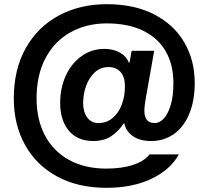

<svg xmlns="http://www.w3.org/2000/svg" viewBox="-20 -739 988 919"><path d="M46 -268Q46 -407 103.5 -509Q161 -611 262 -665Q363 -719 491 -719Q623 -719 718 -670Q813 -621 862.5 -535.5Q912 -450 912 -343Q912 -255 885 -192Q858 -129 811 -96.5Q764 -64 703 -64Q650 -64 616.5 -87Q583 -110 575 -149H573Q546 -109 511.5 -86.5Q477 -64 426 -64Q351 -64 309.5 -113.5Q268 -163 268 -246Q268 -318 295 -377Q322 -436 370.5 -470.5Q419 -505 480 -505Q521 -505 552.5 -488Q584 -471 597 -439H600L610 -496H718L676 -258Q671 -228 671 -210Q671 -180 683 -165Q695 -150 722 -150Q742 -150 762 -169.5Q782 -189 796 -232.5Q810 -276 810 -343Q810 -428 774 -492Q738 -556 666 -591.5Q594 -627 491 -627Q394 -627 317.5 -584.5Q241 -542 198 -461Q155 -380 155 -268Q155 -167 195 -91Q235 -15 310.5 26.5Q386 68 489 68Q564 68 617.5 50Q671 32 696 0H836Q797 72 706.5 116Q616 160 489 160Q354 160 254 106Q154 52 100 -45Q46 -142 46 -268ZM578 -325Q578 -371 557 -394.5Q536 -418 499 -418Q461 -418 433.5 -392.5Q406 -367 392 -327.5Q378 -288 378 -246Q378 -203 397.5 -176.5Q417 -150 450 -150Q491 -150 520 -175Q549 -200 563.5 -240Q578 -280 578 -325Z"/></svg>

Font: Muli ExtraBold
Style: Italic
Weight: 800
Italic angle: -4.541°
Designer: Vernon Adams
Foundry: Vernon Adams
Version: Version 2.000